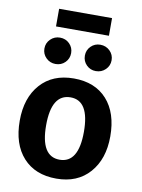

<svg xmlns="http://www.w3.org/2000/svg" viewBox="-99 -978 782 1061"><g transform="rotate(10 292.0 -447.5)"><path d="M442 -812H145V-911H442ZM178 -755Q210 -755 231.5 -733.5Q253 -712 253 -681Q253 -650 231.5 -628.5Q210 -607 178 -607Q147 -607 125 -628.5Q103 -650 103 -681Q103 -712 125 -733.5Q147 -755 178 -755ZM404 -755Q436 -755 458 -733.5Q480 -712 480 -681Q480 -650 458 -628.5Q436 -607 404 -607Q373 -607 351.5 -628.5Q330 -650 330 -681Q330 -712 351.5 -733.5Q373 -755 404 -755ZM546 -265Q546 -138 478 -61Q410 16 292 16Q173 16 105.5 -58.5Q38 -133 38 -265Q38 -393 106 -469.5Q174 -546 293 -546Q412 -546 479 -471.5Q546 -397 546 -265ZM293 -440Q186 -440 186 -265Q186 -90 292 -90Q398 -90 398 -265Q398 -440 293 -440Z"/></g></svg>

Font: Fira Sans SemiBold
Style: Regular
Weight: 600
Designer: bBox Type GmbH & Carrois Corporate GbR & Edenspiekermann AG
Foundry: bBox Type GmbH & Carrois Corporate GbR & Edenspiekermann AG
Version: Version 4.301;PS 004.301;hotconv 1.0.88;makeotf.lib2.5.64775